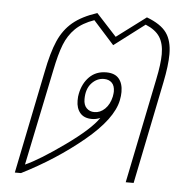

<svg xmlns="http://www.w3.org/2000/svg" viewBox="-45 -608 630 652"><g transform="rotate(5 270.0 -282.0)"><path d="M100 -349Q113 -416 130.5 -456Q148 -496 178.5 -521.5Q209 -547 261 -564L330 -489L430 -564Q478 -546 497.5 -519Q517 -492 517 -446Q517 -408 505 -349L434 0H407L480 -358Q491 -411 491 -444Q491 -480 476.5 -502.5Q462 -525 428 -539L324 -460L253 -539Q213 -525 189.5 -502Q166 -479 153 -446Q140 -413 129 -358L61 -30Q110 -52 193 -111.5Q276 -171 302 -210Q288 -204 274 -204Q247 -204 233.5 -220Q220 -236 220 -262Q220 -277 222 -285Q229 -321 251.5 -343.5Q274 -366 309 -366Q338 -366 352 -349.5Q366 -333 366 -304Q366 -291 363 -276Q350 -211 257.5 -134.5Q165 -58 50 0H29ZM338 -286Q340 -298 340 -303Q340 -323 330 -333Q320 -343 303 -343Q279 -343 261 -323.5Q243 -304 243 -269Q243 -249 253.5 -238.5Q264 -228 280 -228Q300 -228 316 -243.5Q332 -259 338 -286Z"/></g></svg>

Font: Trirong Thin
Style: Italic
Weight: 250
Italic angle: -12°
Designer: Katatrad Team
Foundry: CadsonDemak
Version: Version 1.001